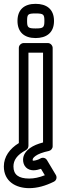

<svg xmlns="http://www.w3.org/2000/svg" viewBox="-52 -761 340 999"><path d="M100 168C44.2 168 18 147.6 18 105C18 73.4 35.3 45.6 82.9 20C91.1 15.6 96 6.2 96 -2V-487H172V-19.8C144.2 -12.4 122.3 -3.5 104.5 9.1C83.8 23.9 68 44.4 68 70C68 84.5 72.4 99.5 83.5 110.4C94.1 120.8 108.4 125 122 125C135.7 125 150.5 121.3 161.2 117.4L181.2 150.8C151.4 162.7 125.1 168 100 168ZM118 70C118 66.3 119.6 59.8 133.5 49.9C146.4 40.7 169.4 31.4 202.2 24.5C213.3 22.1 222 11.8 222 0V-512C222 -522.7 212.1 -537 197 -537H71C60.3 -537 46 -527.1 46 -512V-16.5C-1.2 12.4 -32 54.2 -32 105C-32 182.7 30.2 218 100 218C141.4 218 184.2 206.3 228.2 184.4C243.4 176.7 245 160.1 238.5 149.2L192.5 72.2C184.3 58.5 168 57 157.1 64.2C150.3 68.8 131.8 75 122 75C117.9 75 118 75 118 70ZM133 -691C174.3 -691 179 -686.7 179 -652C179 -617.7 173.2 -613 133 -613C93.3 -613 89 -618.5 89 -652C89 -686.8 93.1 -691 133 -691ZM133 -741C75.4 -741 39 -712 39 -652C39 -593.8 74.4 -563 133 -563C188.8 -563 229 -589.8 229 -652C229 -713.8 190.1 -741 133 -741Z"/></svg>

Font: Fog Sans
Style: Outline
Weight: 700
Foundry: Intel Corporation
Version: Version 1.00